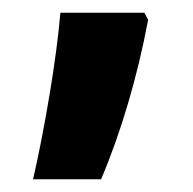

<svg xmlns="http://www.w3.org/2000/svg" viewBox="-20 -148 304 302"><path d="M213 -117 207 -128H75C69 -56 50 56 32 134H139C170 61 196 -26 213 -117Z"/></svg>

Font: Noto Sans Myanmar Condensed
Style: Bold
Weight: 700
Width: 3
Designer: Monotype Design Team
Foundry: Monotype Imaging Inc.
Version: Version 2.107